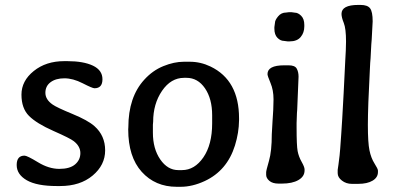

<svg xmlns="http://www.w3.org/2000/svg" viewBox="-20 -734 1580 764"><path d="M235.4 -490.7H248Q312 -490.7 349.9 -472.7Q387.7 -454.6 387.7 -418.7Q387.7 -382.8 356 -382.8Q347.7 -382.8 309.1 -402.6Q270.5 -422.4 236.3 -422.4Q202.1 -422.4 181.4 -407Q160.6 -391.6 160.6 -364.7Q160.6 -337.9 189.5 -317.9Q206.1 -306.2 267.8 -280.8Q329.6 -255.4 356 -231.9Q398.4 -194.3 398.4 -135.7Q398.4 -77.1 348.6 -35.4Q298.8 6.3 219.2 6.3H206.5Q126.5 6.3 86.4 -16.8Q46.4 -40 46.4 -77.4Q46.4 -114.7 77.6 -114.7Q87.9 -114.7 131.1 -88.4Q174.3 -62 216.1 -62Q257.8 -62 278.8 -79.8Q299.8 -97.7 299.8 -124.8Q299.8 -151.9 273.4 -172.4Q259.3 -183.6 192.4 -213.1Q125.5 -242.7 95.5 -272.7Q65.4 -302.7 65.4 -357.4Q65.4 -412.1 114.3 -451.4Q163.1 -490.7 235.4 -490.7Z M588.4 -206.1Q588.4 -142.1 617.7 -99.6Q647 -57.1 689.5 -57.1H704.1Q754.4 -57.1 789.3 -107.9Q824.2 -158.7 824.2 -243.2V-275.4Q824.2 -340.8 795.7 -382.6Q767.1 -424.3 722.2 -424.3H712.4Q660.2 -424.3 624.8 -372.6Q589.4 -320.8 589.4 -249L588.4 -237.8ZM698.7 9.3H683.1Q597.7 9.3 543.9 -50.3Q490.2 -109.9 490.2 -219.2L490.7 -227.5Q490.7 -347.7 554.2 -417Q587.4 -453.6 630.1 -470.9Q672.9 -488.3 711.4 -488.3H735.4Q778.3 -488.3 817.9 -469.2Q931.2 -414.6 931.2 -263.2V-255.4Q930.7 -206.1 915 -155.3Q883.8 -55.2 794.9 -13.7Q745.6 9.3 698.7 9.3Z M1190.9 -634.8V-628.9Q1190.9 -604 1176.5 -586.7Q1162.1 -569.3 1132.3 -569.3H1124.5L1109.4 -571.3Q1096.2 -571.3 1084 -583.5Q1071.8 -595.7 1071.8 -620.1V-626L1074.2 -643.6Q1074.2 -653.8 1086.7 -668.9Q1099.1 -684.1 1118.7 -684.1L1129.9 -685.5H1139.6L1153.3 -683.6Q1166 -683.6 1178.5 -671.1Q1190.9 -658.7 1190.9 -634.8ZM1168 -428.7 1162.6 -297.4 1161.6 -284.2 1160.2 -244.1V-225.1Q1160.2 -154.8 1164.3 -132.8Q1168.5 -110.8 1180.2 -90.1Q1191.9 -69.3 1191.9 -60.1V-55.7Q1191.9 -31.7 1167.5 -17.6Q1143.1 -3.4 1101.1 -3.4H1088.9Q1064.5 -3.4 1051.8 -14.4Q1039.1 -25.4 1039.1 -38.1V-48.8Q1039.1 -55.2 1050.3 -94Q1061.5 -132.8 1061.5 -199.7Q1063 -218.8 1063 -226.1L1064.5 -252.9L1065.4 -266.1Q1067.9 -300.3 1067.9 -319.3L1068.4 -338.9Q1068.4 -375.5 1056.4 -403.8Q1044.4 -432.1 1044.4 -439Q1044.4 -474.1 1110.8 -474.1H1128.4Q1153.3 -474.1 1160.6 -461.2Q1168 -448.2 1168 -428.7Z M1338.9 -678.7Q1338.9 -714.4 1405.8 -714.4H1414.6Q1442.4 -714.4 1452.6 -700.9Q1462.9 -687.5 1462.9 -648.9L1459 -576.2Q1457.5 -559.1 1457.5 -557.6L1456.5 -539.1Q1455.6 -521 1454.6 -502.4L1453.1 -483.9L1451.7 -456.1Q1443.8 -307.6 1443.8 -237.1Q1443.8 -166.5 1450.2 -135.7Q1456.5 -105 1470.2 -83.5Q1483.9 -62 1483.9 -55.2V-49.3Q1483.9 -27.8 1462.6 -15.1Q1441.4 -2.4 1405.3 -2.4H1379.9Q1357.4 -2.4 1340.6 -15.4Q1323.7 -28.3 1323.7 -44.9V-58.1L1326.7 -78.6Q1332.5 -121.1 1333.7 -142.3Q1335 -163.6 1337.9 -201.4Q1340.8 -239.3 1347.4 -363Q1354 -486.8 1354 -496.1L1356 -532.7L1356.9 -568.8Q1356.9 -620.6 1347.9 -642.8Q1338.9 -665 1338.9 -678.7Z"/></svg>

Font: Averia Gruesa Libre
Style: Regular
Weight: 500
Italic angle: -1.70001°
Version: Version 1.001